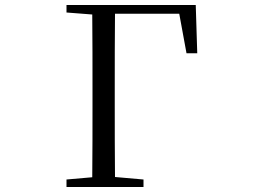

<svg xmlns="http://www.w3.org/2000/svg" viewBox="-20 -748 1040 768"><path d="M246 -698 349 -690C350 -591 350 -491 350 -391V-333C350 -236 350 -137 349 -39L246 -30V0H554V-30L440 -40C439 -138 439 -237 439 -334V-391C439 -493 439 -594 440 -693H697L726 -535H769L763 -728H246Z"/></svg>

Font: Harano Aji Mincho TW
Style: Regular
Weight: 400
Foundry: Masamichi Hosoda
Version: HaranoAjiMinchoTW-Regular version 20230610;ttx 4.39.4